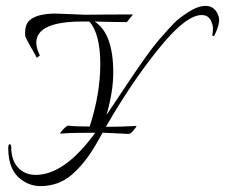

<svg xmlns="http://www.w3.org/2000/svg" viewBox="-20 -592 763 651"><path d="M301 -519Q364 -478 364 -346Q364 -281 341 -202Q348 -212 416.5 -315Q485 -418 519 -457Q553 -496 569.5 -513Q586 -530 618.5 -551Q651 -572 677 -572Q705 -572 718 -545Q723 -534 723 -525Q723 -516 721 -509Q717 -492 708 -474Q706 -469 702.5 -470Q699 -471 700.5 -477.5Q702 -484 702 -495.5Q702 -507 696 -520Q687 -541 664 -541Q616 -541 539 -452Q439 -335 339 -162Q388 -162 442 -165Q444 -165 439 -158Q425 -138 416 -138L328 -142L308 -107Q270 -40 224.5 -0.5Q179 39 117 39Q85 39 58 21Q8 -11 8 -89Q8 -104 13 -103Q18 -102 18 -94Q18 -49 41 -24Q64 1 101 1Q199 1 303 -142Q219 -142 186 -139Q180 -138 193.5 -152.5Q207 -167 212 -166Q230 -163 284 -163Q320 -273 320 -375Q320 -477 283 -519H259Q103 -519 103 -447Q103 -430 115 -404L105 -396Q66 -464 65.5 -470Q65 -476 65 -480Q65 -509 80 -523Q106 -546 169 -546L271 -542Q342 -543 431 -543L410 -517Q375 -517 301 -519Z"/></svg>

Font: Italianno
Style: Regular
Weight: 400
Designer: Robert E. Leuschke
Foundry: Robert E. Leuschke
Version: Version 1.003